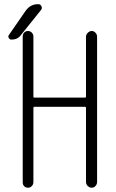

<svg xmlns="http://www.w3.org/2000/svg" viewBox="-20 -875 540 895"><path d="M380.9 -704.1Q380.9 -713.9 389.2 -722.2Q397.5 -730.5 407.7 -730.5Q418 -730.5 425.3 -722.2Q432.6 -713.9 432.6 -704.1V-26.4Q432.6 -16.6 425.3 -8.3Q418 0 407.7 0Q397.5 0 389.2 -7.8Q380.9 -15.6 380.9 -26.4V-372.1Q380.9 -377 376 -377H139.6Q135.7 -377 135.7 -372.1V-25.4Q135.7 -15.6 128.4 -7.8Q121.1 0 110.4 0Q99.6 0 92.8 -6.8Q85.9 -13.7 85.9 -25.4V-705.1Q85.9 -715.8 92.8 -723.1Q99.6 -730.5 110.4 -730.5Q121.1 -730.5 128.4 -722.7Q135.7 -714.8 135.7 -705.1V-424.8Q135.7 -419.9 139.6 -419.9H376Q380.9 -419.9 380.9 -424.8ZM33.2 -690.4Q25.4 -690.4 21 -697.8Q16.6 -705.1 21.5 -711.9L100.6 -826.2Q122.1 -855.5 157.2 -855.5H158.2Q168.9 -855.5 173.3 -845.7Q177.7 -835.9 170.9 -828.1L76.2 -710Q61.5 -690.4 33.2 -690.4Z"/></svg>

Font: Rounded-L Mgen+ 1mn light
Style: Regular
Weight: 200
Designer: [Source Han Sans]
Ryoko NISHIZUKA  (kana & ideographs); Paul D. Hunt (Latin, Greek & Cyrillic); Wenlong ZHANG  (bopomofo
Version: Version 1.059.20150602